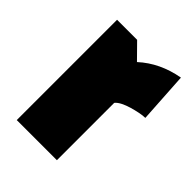

<svg xmlns="http://www.w3.org/2000/svg" viewBox="-181 -715 812 812"><g transform="rotate(45 225.0 -309.0)"><path d="M60 0V-600H180L246 -533Q318 -599 424 -618L438 -391Q424 -391 404 -387Q384 -383 363.5 -377Q343 -371 326 -362.5Q309 -354 300 -343V0Z"/></g></svg>

Font: Black Han Sans
Style: Regular
Weight: 400
Width: 7
Designer: ZESSTYPE
Foundry: ZESSTYPE
Version: Version 1.00